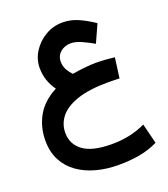

<svg xmlns="http://www.w3.org/2000/svg" viewBox="-154 -641 945 1079"><g transform="rotate(-20 319.0 -101.5)"><path d="M481.4 -354.5Q448.7 -373.5 413.3 -389.6Q377.9 -405.8 349.1 -405.8Q312.5 -405.8 286.9 -384.3Q261.2 -362.8 261.2 -327.1Q261.2 -298.8 274.4 -276.6Q287.6 -254.4 301.8 -240.2Q342.8 -247.1 378.9 -250.7Q415 -254.4 445.3 -254.4Q474.1 -254.4 501.7 -252.2Q529.3 -250 555.7 -247.1L539.6 -126.5Q523.9 -127 503.9 -127.4Q483.9 -127.9 474.1 -127.9Q358.4 -127.9 286.6 -103.5Q214.8 -79.1 181.6 -37.4Q148.4 4.4 148.4 57.1Q148.4 125.5 202.9 165.8Q257.3 206.1 374 206.1Q428.7 206.1 478 195.8Q527.3 185.5 576.2 163.1L606 282.7Q552.7 308.6 495.4 318.8Q438 329.1 368.7 329.1Q299.8 329.1 238.3 312.7Q176.8 296.4 129.6 263.4Q82.5 230.5 55.4 179.9Q28.3 129.4 28.3 60.5Q28.3 -21 65.7 -86.9Q103 -152.8 183.6 -194.8Q160.2 -227.5 148.9 -262.2Q137.7 -296.9 137.7 -333.5Q137.7 -386.2 166.5 -431.4Q195.3 -476.6 242.4 -504.2Q289.6 -531.7 344.2 -531.7Q394 -531.7 439.2 -511.5Q484.4 -491.2 529.3 -460.4Z"/></g></svg>

Font: Vazir WOL
Style: Bold-WOL
Weight: 700
Designer: Saber Rastikerdar
Foundry: Saber Rastikerdar
Version: Version 30.00;August 23, 2021;FontCreator 13.0.0.2683 64-bit